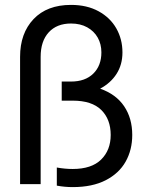

<svg xmlns="http://www.w3.org/2000/svg" viewBox="-20 -752 598 784"><path d="M212 6V-68Q245 -62 277 -62Q354 -62 393 -100.5Q432 -139 432 -201Q432 -265 393.5 -303Q355 -341 277 -341H232V-419H270Q328 -419 361 -451.5Q394 -484 394 -538Q394 -572 379 -598.5Q364 -625 336 -640.5Q308 -656 270 -656Q212 -656 179 -620Q146 -584 146 -520V0H62V-520Q62 -616 117 -674Q172 -732 270 -732Q335 -732 382.5 -706Q430 -680 455 -636Q480 -592 480 -538Q480 -488 456 -450.5Q432 -413 389 -390Q454 -367 487 -318Q520 -269 520 -201Q520 -140 493 -92Q466 -44 411.5 -16Q357 12 277 12Q244 12 212 6Z"/></svg>

Font: Aspekta Variable
Style: Regular
Weight: 400
Designer: Ivo Dolenc
Version: Version 2.100